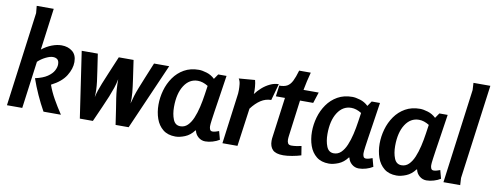

<svg xmlns="http://www.w3.org/2000/svg" viewBox="-64 -1095 3683 1433"><g transform="rotate(10 1777.5 -378.5)"><path d="M352 -511Q401 -511 434 -484.5Q467 -458 467 -404Q467 -354 434 -300.5Q401 -247 324 -208Q342 -157 371 -105.5Q400 -54 436 0H304Q273 -55 245.5 -116Q218 -177 198 -235Q257 -248 290 -270.5Q323 -293 336.5 -318.5Q350 -344 350 -366Q350 -392 337.5 -403Q325 -414 303 -414Q281 -414 248.5 -398Q216 -382 191 -358L143 0H27L122 -715L117 -769H246L204 -453Q239 -481 278 -496Q317 -511 352 -511Z M628 -497Q639 -421 646.5 -372.5Q654 -324 658 -291Q662 -258 663 -231.5Q664 -205 662 -173Q668 -200 676 -224.5Q684 -249 697 -281.5Q710 -314 731.5 -365Q753 -416 787 -497H899Q911 -414 919.5 -356Q928 -298 932 -255Q936 -212 933 -173Q941 -205 950 -234Q959 -263 972.5 -297Q986 -331 1005.5 -379Q1025 -427 1054 -497H1169L950 4H851Q841 -68 833.5 -114Q826 -160 821 -193.5Q816 -227 813.5 -259.5Q811 -292 811 -335Q804 -299 793 -266.5Q782 -234 767 -197Q752 -160 730.5 -112Q709 -64 679 4H580L506 -497Z M1540 -500H1603Q1588 -398 1577.5 -331Q1567 -264 1561 -223.5Q1555 -183 1552 -161Q1549 -139 1548 -128Q1547 -117 1547 -109Q1547 -96 1552 -84.5Q1557 -73 1572 -73Q1582 -73 1596 -77Q1610 -81 1620 -85L1637 -22Q1615 -8 1586 0.5Q1557 9 1531 9Q1501 9 1478 -10.5Q1455 -30 1449 -59H1445Q1416 -20 1376.5 -4Q1337 12 1305 12Q1247 12 1210.5 -17.5Q1174 -47 1157 -95.5Q1140 -144 1140 -201Q1140 -256 1155.5 -310.5Q1171 -365 1202.5 -410Q1234 -455 1281.5 -482Q1329 -509 1393 -509Q1417 -509 1452 -498.5Q1487 -488 1514 -462ZM1257 -204Q1257 -150 1273 -110Q1289 -70 1328 -70Q1360 -70 1383 -92.5Q1406 -115 1422 -153Q1438 -191 1449 -238Q1460 -285 1467 -334L1477 -402Q1437 -427 1399 -427Q1335 -427 1296 -366.5Q1257 -306 1257 -204Z M1818 -507Q1824 -486 1826.5 -455Q1829 -424 1827 -402Q1846 -428 1873 -452Q1900 -476 1932.5 -491.5Q1965 -507 1998 -507L1963 -381Q1921 -381 1884.5 -357.5Q1848 -334 1814 -289L1774 0H1660L1708 -363Q1710 -373 1711 -386.5Q1712 -400 1712 -413Q1712 -433 1709.5 -456.5Q1707 -480 1696 -497Z M2218 -633Q2209 -599 2201 -565Q2193 -531 2187 -497H2302L2275 -414H2175L2139 -139Q2138 -132 2137.5 -125Q2137 -118 2137 -111Q2137 -95 2143.5 -83.5Q2150 -72 2170 -72Q2189 -72 2208 -75Q2227 -78 2245 -82L2256 -13Q2228 -4 2189.5 3Q2151 10 2122 10Q2065 10 2041.5 -14Q2018 -38 2018 -82Q2018 -98 2021 -116L2061 -414H1992L2003 -497Q2041 -497 2063 -509.5Q2085 -522 2100 -551.5Q2115 -581 2130 -633Z M2703 -500H2766Q2751 -398 2740.5 -331Q2730 -264 2724 -223.5Q2718 -183 2715 -161Q2712 -139 2711 -128Q2710 -117 2710 -109Q2710 -96 2715 -84.5Q2720 -73 2735 -73Q2745 -73 2759 -77Q2773 -81 2783 -85L2800 -22Q2778 -8 2749 0.5Q2720 9 2694 9Q2664 9 2641 -10.5Q2618 -30 2612 -59H2608Q2579 -20 2539.5 -4Q2500 12 2468 12Q2410 12 2373.5 -17.5Q2337 -47 2320 -95.5Q2303 -144 2303 -201Q2303 -256 2318.5 -310.5Q2334 -365 2365.5 -410Q2397 -455 2444.5 -482Q2492 -509 2556 -509Q2580 -509 2615 -498.5Q2650 -488 2677 -462ZM2420 -204Q2420 -150 2436 -110Q2452 -70 2491 -70Q2523 -70 2546 -92.5Q2569 -115 2585 -153Q2601 -191 2612 -238Q2623 -285 2630 -334L2640 -402Q2600 -427 2562 -427Q2498 -427 2459 -366.5Q2420 -306 2420 -204Z M3216 -500H3279Q3264 -398 3253.5 -331Q3243 -264 3237 -223.5Q3231 -183 3228 -161Q3225 -139 3224 -128Q3223 -117 3223 -109Q3223 -96 3228 -84.5Q3233 -73 3248 -73Q3258 -73 3272 -77Q3286 -81 3296 -85L3313 -22Q3291 -8 3262 0.5Q3233 9 3207 9Q3177 9 3154 -10.5Q3131 -30 3125 -59H3121Q3092 -20 3052.5 -4Q3013 12 2981 12Q2923 12 2886.5 -17.5Q2850 -47 2833 -95.5Q2816 -144 2816 -201Q2816 -256 2831.5 -310.5Q2847 -365 2878.5 -410Q2910 -455 2957.5 -482Q3005 -509 3069 -509Q3093 -509 3128 -498.5Q3163 -488 3190 -462ZM2933 -204Q2933 -150 2949 -110Q2965 -70 3004 -70Q3036 -70 3059 -92.5Q3082 -115 3098 -153Q3114 -191 3125 -238Q3136 -285 3143 -334L3153 -402Q3113 -427 3075 -427Q3011 -427 2972 -366.5Q2933 -306 2933 -204Z M3555 -769 3459 -54 3462 0H3335L3430 -715L3427 -769Z"/></g></svg>

Font: Rosario
Style: Bold Italic
Weight: 700
Italic angle: -8.05°
Designer: Hector Gatti
Foundry: Omnibus Type
Version: Version 1.101; ttfautohint (v1.8.1.43-b0c9)